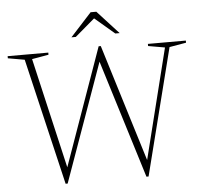

<svg xmlns="http://www.w3.org/2000/svg" viewBox="-58 -918 1037 988"><g transform="rotate(-5 461.0 -424.0)"><path d="M658.5 10 469.5 -600.5 251.5 10H241L87 -644L1 -659V-670H211V-659L125 -644L257 -73.5L472 -680H483L669.5 -75L811.5 -644L725.5 -659V-670H921.5V-659L835 -644L669.5 10ZM563 -738 461 -825 359 -738H336.5L446 -858H475.5L585.5 -738Z"/></g></svg>

Font: Newsreader Text ExtraLight
Style: Regular
Weight: 275
Designer: Hugues Gentile
Foundry: Production Type
Version: Version 1.001